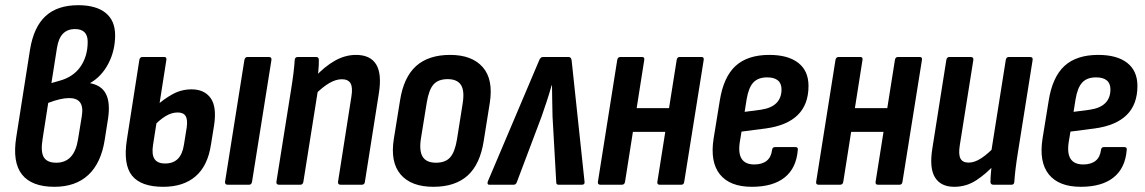

<svg xmlns="http://www.w3.org/2000/svg" viewBox="-20 -711 4408 739"><path d="M189.5 8Q102.2 8 64.8 -39.1Q27.5 -86.1 42.3 -181.3L95.5 -519.8Q109.7 -606.9 155.2 -648.9Q200.6 -691 281.3 -691Q349.8 -691 386.5 -661.4Q423.1 -631.8 423.1 -575.3Q423.1 -516.2 397.2 -466.5Q371.3 -416.8 327.9 -392L327.5 -390.6Q371.3 -382.4 388.1 -348.8Q404.9 -315.3 395.9 -254.6L382.9 -171.9Q368.9 -83.4 320 -37.7Q271 8 189.5 8ZM196.5 -84.7Q266.2 -84.7 280.3 -174.5L294.9 -264Q300.7 -299.3 288.5 -316.4Q276.2 -333.5 246 -333.5Q229.9 -333.5 209.9 -328.9Q189.8 -324.3 165.6 -314.9L143.9 -175.9Q135.9 -126.8 148.6 -105.8Q161.4 -84.7 196.5 -84.7ZM177.9 -391.3 206.4 -399.4Q261.4 -413.8 289.4 -453.9Q317.5 -494.1 317.5 -550.2Q317.5 -599.1 268.9 -599.1Q239.7 -599.1 222.3 -581.3Q205 -563.6 199.2 -526.1Z M608.3 8Q522.6 8 488.1 -35.1Q453.7 -78.1 468.3 -173L516.3 -480.2Q518.3 -491.7 528.7 -491.7H611.7Q622.3 -491.7 620.3 -480.2L569.1 -153.5Q563.3 -117 574.5 -99.4Q585.8 -81.7 615.6 -81.7Q646.1 -81.7 664.1 -99.2Q682 -116.6 687.8 -152.9L698.6 -220Q702.9 -250.9 694.3 -264.5Q685.8 -278.1 663.8 -278.1Q639.9 -278.1 616.2 -263.3Q592.4 -248.4 570.9 -224.8L582.1 -304Q610 -329.5 644 -348.3Q678 -367.1 717.3 -367.1Q766.7 -367.1 790.8 -333.4Q814.9 -299.7 803.9 -227.9L791.9 -153.7Q779.5 -72.5 732.7 -32.3Q686 8 608.3 8ZM856.6 0Q844.9 0 846.2 -11.4L920.6 -479.8Q923 -491.7 932.6 -491.7H1014.7Q1026.5 -491.7 1024.7 -479.8L950.1 -11.4Q948.3 0 938.7 0Z M1291.1 0Q1279.7 0 1281.1 -11.4L1332.5 -339.3Q1338.3 -374.6 1329.2 -390.3Q1320.1 -406 1295.6 -406Q1273.2 -406 1247.8 -391.4Q1222.4 -376.8 1190.9 -345.6L1191 -413.6Q1229.8 -455.4 1269.4 -477.6Q1309 -499.7 1350.1 -499.7Q1405.3 -499.7 1427.8 -463.2Q1450.3 -426.6 1438.1 -350.8L1384.5 -11.4Q1383.5 0 1372.6 0ZM1054.3 0Q1042.5 0 1043.9 -11.4L1100.5 -366.8Q1106.1 -401.2 1109.7 -430.9Q1113.3 -460.6 1114.3 -479.8Q1115.1 -491.7 1126.3 -491.7H1196.4Q1207.2 -491.7 1207.2 -480.4Q1207.6 -463.4 1205.3 -437.6Q1203 -411.9 1200.4 -393.7L1204.5 -368.9L1147.7 -11.4Q1145.9 0 1135.7 0Z M1648.1 8Q1562.4 8 1521.9 -39.6Q1481.5 -87.1 1495.9 -176.7L1519.7 -324.2Q1533.7 -414 1581.6 -456.9Q1629.6 -499.7 1712.5 -499.7Q1796.6 -499.7 1838.1 -452.5Q1879.5 -405.2 1865.1 -314.6L1841.9 -169.1Q1827.9 -78.7 1780 -35.4Q1732 8 1648.1 8ZM1658.1 -84.7Q1694.4 -84.7 1712.6 -105.3Q1730.9 -125.8 1738.9 -174.5L1760.7 -312.2Q1768.7 -361.7 1754.2 -384.1Q1739.6 -406.4 1702.9 -406.4Q1667 -406.4 1648.9 -386.2Q1630.7 -365.9 1622.7 -316.8L1600.3 -178.9Q1592.7 -131 1606.7 -107.9Q1620.8 -84.7 1658.1 -84.7Z M1862.8 0Q1853.8 0 1857.6 -12.6L2055.4 -479.1Q2060 -491.7 2070.4 -491.7H2168.4Q2178.4 -491.7 2180.2 -478.5L2229.8 -12Q2231.8 0 2219.8 0H2130Q2121 0 2121 -8.6L2106.7 -262.1Q2105.9 -291.1 2105.5 -321.2Q2105.1 -351.3 2104.6 -382.5H2103.2Q2094.2 -350.7 2084.4 -320.9Q2074.6 -291.1 2064.4 -262.1L1968.8 -8.6Q1965 0 1957 0Z M2519.1 0Q2508.7 0 2510.1 -11L2584.5 -480.2Q2586.5 -491.7 2595.9 -491.7H2679.9Q2690.5 -491.7 2688.5 -480.2L2613.5 -11Q2612.1 0 2602.1 0ZM2290.9 0Q2279.9 0 2281.3 -11L2355.7 -480.2Q2357.7 -491.7 2368.1 -491.7H2451.1Q2461.7 -491.7 2459.7 -480.2L2385.7 -11Q2383.9 0 2373.4 0ZM2402.4 -203.4 2416.4 -294.7H2573L2558.7 -203.4Z M2873.9 8Q2789.4 8 2750.9 -39.8Q2712.5 -87.5 2726.7 -177.9L2750.3 -323.2Q2764.7 -414.6 2811.1 -457.2Q2857.6 -499.7 2941.1 -499.7Q3013.2 -499.7 3052.6 -469Q3091.9 -438.2 3091.9 -380.2Q3091.9 -308.9 3050.3 -268.2Q3008.7 -227.5 2926.8 -216.5L2834.1 -204.5L2827.3 -163.2Q2820.9 -120.1 2835.1 -99Q2849.2 -78 2883.3 -78Q2913.3 -78 2930.9 -92.1Q2948.4 -106.2 2951.6 -133.9Q2953 -144.9 2963 -144.9H3041.1Q3052.7 -144.9 3050.7 -133.9Q3045.1 -63.8 3000 -27.9Q2955 8 2873.9 8ZM2846.1 -280.5 2908.7 -288.7Q2949.2 -294.8 2968.6 -314.6Q2988 -334.4 2988 -366.5Q2988 -390.1 2973.9 -401.6Q2959.8 -413.2 2932.9 -413.2Q2897.8 -413.2 2879.5 -393.4Q2861.1 -373.7 2853.7 -328.4Z M3359.1 0Q3348.7 0 3350.1 -11L3424.5 -480.2Q3426.5 -491.7 3435.9 -491.7H3519.9Q3530.5 -491.7 3528.5 -480.2L3453.5 -11Q3452.1 0 3442.1 0ZM3130.9 0Q3119.9 0 3121.3 -11L3195.7 -480.2Q3197.7 -491.7 3208.1 -491.7H3291.1Q3301.7 -491.7 3299.7 -480.2L3225.7 -11Q3223.9 0 3213.4 0ZM3242.4 -203.4 3256.4 -294.7H3413L3398.7 -203.4Z M3652.7 8Q3601.3 8 3578.8 -28.1Q3556.3 -64.2 3568.7 -140.4L3622.3 -479.8Q3624.3 -491.7 3634.3 -491.7H3715.7Q3728.1 -491.7 3726.3 -479.8L3674.3 -152.6Q3668.5 -117 3676.7 -101Q3684.9 -85.1 3708.2 -85.1Q3731.2 -85.1 3756.7 -101.9Q3782.2 -118.6 3811.1 -148.9L3811 -80.4Q3775.2 -41.6 3737.1 -16.8Q3699 8 3652.7 8ZM3803.6 0Q3792.2 0 3792.2 -11.4Q3792.4 -29.4 3794.7 -53.1Q3797 -76.8 3799 -95.2L3794.9 -125.1L3851.1 -479.8Q3853.1 -491.7 3863.1 -491.7H3944.5Q3956.5 -491.7 3954.5 -479.8L3897.9 -124.4Q3892.3 -89.9 3888.9 -61.6Q3885.5 -33.4 3884.1 -11.4Q3883.7 0 3873.1 0Z M4139.9 8Q4055.4 8 4016.9 -39.8Q3978.5 -87.5 3992.7 -177.9L4016.3 -323.2Q4030.7 -414.6 4077.1 -457.2Q4123.6 -499.7 4207.1 -499.7Q4279.2 -499.7 4318.6 -469Q4357.9 -438.2 4357.9 -380.2Q4357.9 -308.9 4316.3 -268.2Q4274.7 -227.5 4192.8 -216.5L4100.1 -204.5L4093.3 -163.2Q4086.9 -120.1 4101.1 -99Q4115.2 -78 4149.3 -78Q4179.3 -78 4196.9 -92.1Q4214.4 -106.2 4217.6 -133.9Q4219 -144.9 4229 -144.9H4307.1Q4318.7 -144.9 4316.7 -133.9Q4311.1 -63.8 4266 -27.9Q4221 8 4139.9 8ZM4112.1 -280.5 4174.7 -288.7Q4215.2 -294.8 4234.6 -314.6Q4254 -334.4 4254 -366.5Q4254 -390.1 4239.9 -401.6Q4225.8 -413.2 4198.9 -413.2Q4163.8 -413.2 4145.5 -393.4Q4127.1 -373.7 4119.7 -328.4Z"/></svg>

Font: Sofia Sans Condensed
Style: Italic
Weight: 400
Italic angle: -9°
Designer: Botio Nikoltchev, Ani Petrova
Foundry: lettersoup
Version: Version 4.101